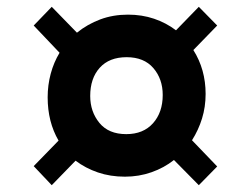

<svg xmlns="http://www.w3.org/2000/svg" viewBox="-20 -650 737 564"><path d="M356 -607Q397 -607 432.5 -595Q468 -583 497 -561L564 -630L618 -575L548 -503Q584 -446 584 -374Q584 -336 573.5 -302Q563 -268 544 -238L618 -161L564 -106L491 -180Q462 -157 425 -144Q388 -131 347 -131Q304 -131 267.5 -143.5Q231 -156 202 -178L132 -106L79 -162L152 -237Q120 -292 120 -364Q120 -400 129 -433.5Q138 -467 155 -495L79 -575L132 -630L206 -554Q237 -579 274.5 -593Q312 -607 356 -607ZM352 -482Q301 -482 273 -451Q245 -420 245 -368Q245 -322 272 -289Q299 -256 351 -256Q401 -256 429.5 -288Q458 -320 458 -371Q458 -418 430.5 -450Q403 -482 352 -482Z"/></svg>

Font: Grenze Gotisch ExtraBold
Style: Regular
Weight: 800
Designer: Renata Polastri
Foundry: Omnibus-Type
Version: Version 1.001